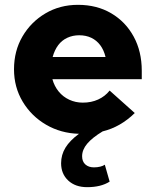

<svg xmlns="http://www.w3.org/2000/svg" viewBox="-20 -544 640 795"><path d="M38 -257Q38 -333 73 -393Q108 -453 168 -488.5Q228 -524 303 -524Q381 -524 440.5 -489Q500 -454 533.5 -392.5Q567 -331 567 -251V-216H197Q205 -187 223 -165Q241 -143 267 -131Q293 -119 323 -119Q358 -119 386.5 -132Q415 -145 434 -169L538 -76Q479 -18 405 0Q362 26 341 51Q320 76 320 103Q320 125 333.5 137Q347 149 369 149Q383 149 395 146Q407 143 414 138L434 208Q398 231 341 231Q292 231 262.5 203.5Q233 176 233 132Q233 97 251 67.5Q269 38 307 10Q232 8 171 -27.5Q110 -63 74 -123Q38 -183 38 -257ZM198 -308H417Q410 -337 395 -357Q380 -377 358 -387.5Q336 -398 308 -398Q281 -398 258.5 -387.5Q236 -377 221 -357Q206 -337 198 -308Z"/></svg>

Font: Red Hat Mono VF Light
Style: Regular
Weight: 300
Monospace: yes
Designer: Pentagram, MCKL
Foundry: Pentagram, MCKL
Version: Version 1.023